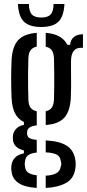

<svg xmlns="http://www.w3.org/2000/svg" viewBox="-20 -772 438 964"><path d="M164.5 171.5Q105.5 168 74 147.5Q42.5 127 38 89.5Q37 83 36.5 76.5Q36 70 37 63Q39 36 55.5 19.5Q72 3 100 -2V-16.5Q49 -29.5 45 -70Q44.5 -77.5 44.5 -80.8Q44.5 -84 45 -91Q47 -111 62 -126.2Q77 -141.5 100 -144.5V-159.5Q70 -174 55.2 -203.5Q40.5 -233 38 -280.5Q37 -308.5 36.5 -330.8Q36 -353 36 -374Q36 -395 36.5 -418Q37 -441 38 -470.5Q42 -538.5 71.2 -570.5Q100.5 -602.5 164.5 -607V-538Q143.5 -533.5 133.5 -519.8Q123.5 -506 122.5 -480Q121.5 -444.5 121 -408.5Q120.5 -372.5 121 -337.8Q121.5 -303 122.5 -271.5Q123.5 -245 133.5 -231.2Q143.5 -217.5 164.5 -213.5V-142.5Q139 -140 127.5 -131Q116 -122 116 -107.5V-102Q116 -87 126.5 -79.8Q137 -72.5 164.5 -69.5V-6Q139 -4 123.2 6Q107.5 16 105.5 40Q104 46 104 51.8Q104 57.5 105.5 63.5Q107.5 86.5 123.5 96Q139.5 105.5 164.5 108ZM209.5 -144.5V-213.5Q229.5 -217.5 239.5 -231.2Q249.5 -245 251 -271.5Q252 -303 252.2 -337.8Q252.5 -372.5 252.2 -408.5Q252 -444.5 251 -480Q249.5 -506 239.8 -519.8Q230 -533.5 209.5 -537.5V-607Q291.5 -601 318 -547H332Q334 -572.5 351 -586.2Q368 -600 396.5 -600V-532H385.5Q361.5 -532 349 -515Q336.5 -498 336.5 -463V-437Q336.5 -406.5 336.8 -382.8Q337 -359 337 -335Q337 -311 335.5 -280.5Q332 -213.5 302.8 -181Q273.5 -148.5 209.5 -144.5ZM209.5 171.5V110Q243 108.5 262.5 98Q282 87.5 285.5 62Q288 56 287.8 50Q287.5 44 285.5 37.5Q282 12 262.8 3.2Q243.5 -5.5 209.5 -7V-67Q280 -63.5 316.5 -39.5Q353 -15.5 359 36.5Q360 42.5 360.2 50.5Q360.5 58.5 359 68Q353.5 123.5 312.2 146.2Q271 169 209.5 171.5ZM187 -636.5Q127.5 -636.5 100.2 -663.2Q73 -690 70 -752H125Q125.5 -715.5 139.5 -699.8Q153.5 -684 187 -684Q220.5 -684 234.5 -699.8Q248.5 -715.5 249 -752H303.5Q300.5 -690 273.5 -663.2Q246.5 -636.5 187 -636.5Z"/></svg>

Font: Big Shoulders Stencil Display Thin SemiBold
Style: Regular
Weight: 600
Version: Version 2.001